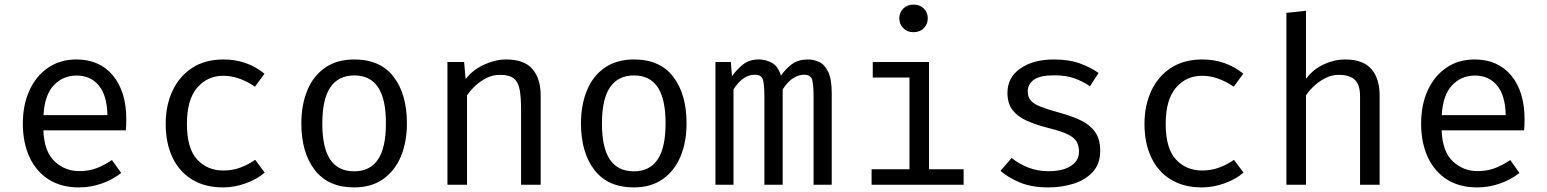

<svg xmlns="http://www.w3.org/2000/svg" viewBox="-20 -813 6809 845"><path d="M170.8 -239.5Q174.4 -145.6 220.3 -102.8Q266.2 -60 328.7 -60Q370.3 -60 403.6 -72.3Q436.9 -84.6 472.8 -108.7L513.3 -51.8Q475.9 -22.1 427.2 -5.1Q378.5 11.8 327.7 11.8Q248.7 11.8 193.6 -23.6Q138.5 -59 109.5 -122.3Q80.5 -185.6 80.5 -269.2Q80.5 -351.3 109.5 -414.9Q138.5 -478.5 191.5 -514.9Q244.6 -551.3 316.4 -551.3Q418.5 -551.3 477.2 -480.5Q535.9 -409.7 535.9 -286.7Q535.9 -272.8 535.1 -260.5Q534.4 -248.2 533.8 -239.5ZM317.4 -480.5Q257.4 -480.5 216.9 -437.9Q176.4 -395.4 171.3 -306.2H452.8Q451.3 -392.8 414.9 -436.7Q378.5 -480.5 317.4 -480.5Z M962.6 -62.6Q1003.1 -62.6 1038.2 -75.6Q1073.3 -88.7 1103.1 -109.7L1145.1 -53.3Q1109.7 -23.1 1060 -5.6Q1010.3 11.8 962.6 11.8Q882.1 11.8 825.4 -22.8Q768.7 -57.4 739 -120.3Q709.2 -183.1 709.2 -267.7Q709.2 -348.7 739 -412.8Q768.7 -476.9 825.6 -514.1Q882.6 -551.3 963.6 -551.3Q1066.7 -551.3 1144.1 -488.7L1102.1 -431.3Q1031.8 -479.5 962.6 -479.5Q892.8 -479.5 847.7 -426.9Q802.6 -374.4 802.6 -267.7Q802.6 -159.5 847.7 -111Q892.8 -62.6 962.6 -62.6Z M1539.5 -551.3Q1653.8 -551.3 1712.3 -474.9Q1770.8 -398.5 1770.8 -270.3Q1770.8 -187.7 1744.1 -124.1Q1717.4 -60.5 1665.6 -24.4Q1613.8 11.8 1538.5 11.8Q1424.1 11.8 1365.1 -65.1Q1306.2 -142.1 1306.2 -269.2Q1306.2 -352.3 1332.8 -416.2Q1359.5 -480 1411.5 -515.6Q1463.6 -551.3 1539.5 -551.3ZM1539.5 -481Q1469.7 -481 1434.1 -429.2Q1398.5 -377.4 1398.5 -269.2Q1398.5 -162.1 1433.6 -110.5Q1468.7 -59 1538.5 -59Q1608.2 -59 1643.3 -110.8Q1678.5 -162.6 1678.5 -270.3Q1678.5 -377.9 1643.6 -429.5Q1608.7 -481 1539.5 -481Z M1949.2 0V-540H2022.6L2029.2 -465.1Q2062.1 -506.7 2111.3 -529Q2160.5 -551.3 2207.7 -551.3Q2287.2 -551.3 2323.3 -509.2Q2359.5 -467.2 2359.5 -392.3V0H2273.3V-328.7Q2273.3 -384.1 2267.2 -417.9Q2261 -451.8 2241.3 -467.7Q2221.5 -483.6 2181 -483.6Q2149.2 -483.6 2121.3 -469.7Q2093.3 -455.9 2071.5 -435.1Q2049.7 -414.4 2035.4 -393.3V0Z M2770.3 -551.3Q2884.6 -551.3 2943.1 -474.9Q3001.5 -398.5 3001.5 -270.3Q3001.5 -187.7 2974.9 -124.1Q2948.2 -60.5 2896.4 -24.4Q2844.6 11.8 2769.2 11.8Q2654.9 11.8 2595.9 -65.1Q2536.9 -142.1 2536.9 -269.2Q2536.9 -352.3 2563.6 -416.2Q2590.3 -480 2642.3 -515.6Q2694.4 -551.3 2770.3 -551.3ZM2770.3 -481Q2700.5 -481 2664.9 -429.2Q2629.2 -377.4 2629.2 -269.2Q2629.2 -162.1 2664.4 -110.5Q2699.5 -59 2769.2 -59Q2839 -59 2874.1 -110.8Q2909.2 -162.6 2909.2 -270.3Q2909.2 -377.9 2874.4 -429.5Q2839.5 -481 2770.3 -481Z M3535.9 -551.3Q3561.5 -551.3 3585.6 -540Q3609.7 -528.7 3625.1 -496.4Q3640.5 -464.1 3640.5 -402.1V0H3560.5V-388.2Q3560.5 -439 3554.4 -461.5Q3548.2 -484.1 3519 -484.1Q3494.9 -484.1 3470.8 -469Q3446.7 -453.8 3424.6 -419.5V0H3344.1V-388.2Q3344.1 -439 3337.9 -461.5Q3331.8 -484.1 3302.6 -484.1Q3277.4 -484.1 3253.8 -469Q3230.3 -453.8 3208.2 -419.5V0H3128.7V-540H3196.4L3201.5 -477.4Q3223.6 -508.7 3251 -530Q3278.5 -551.3 3319 -551.3Q3349.7 -551.3 3376.9 -536.7Q3404.1 -522.1 3416.9 -480Q3439 -511.8 3466.7 -531.5Q3494.4 -551.3 3535.9 -551.3Z M4000 -792.8Q4028.7 -792.8 4045.9 -775.4Q4063.1 -757.9 4063.1 -732.8Q4063.1 -706.7 4045.9 -689Q4028.7 -671.3 4000 -671.3Q3972.8 -671.3 3955.4 -689Q3937.9 -706.7 3937.9 -732.8Q3937.9 -757.9 3955.4 -775.4Q3972.8 -792.8 4000 -792.8ZM4068.7 -540V-68.2H4221V0H3815.9V-68.2H3982.6V-471.8H3821V-540Z M4594.4 -59.5Q4656.9 -59.5 4692.8 -82.6Q4728.7 -105.6 4728.7 -145.1Q4728.7 -169.2 4719.7 -187.2Q4710.8 -205.1 4683.1 -219.7Q4655.4 -234.4 4597.9 -248.7Q4542.1 -262.6 4500.8 -280.8Q4459.5 -299 4436.7 -328.2Q4413.8 -357.4 4413.8 -404.1Q4413.8 -472.3 4470.8 -511.8Q4527.7 -551.3 4619 -551.3Q4684.1 -551.3 4732.6 -533.8Q4781 -516.4 4814.9 -491.8L4776.9 -433.3Q4746.7 -454.4 4709.5 -467.9Q4672.3 -481.5 4620 -481.5Q4556.4 -481.5 4529.7 -461.8Q4503.1 -442.1 4503.1 -410.8Q4503.1 -386.7 4516.2 -371Q4529.2 -355.4 4560.5 -343.1Q4591.8 -330.8 4646.7 -315.9Q4699.5 -301.5 4739 -282.1Q4778.5 -262.6 4800.3 -231Q4822.1 -199.5 4822.1 -149.2Q4822.1 -91.8 4789.2 -56.2Q4756.4 -20.5 4704.4 -4.4Q4652.3 11.8 4594.4 11.8Q4521 11.8 4469.5 -9.5Q4417.9 -30.8 4383.1 -61L4432.3 -117.9Q4464.1 -91.8 4505.4 -75.6Q4546.7 -59.5 4594.4 -59.5Z M5270.3 -62.6Q5310.8 -62.6 5345.9 -75.6Q5381 -88.7 5410.8 -109.7L5452.8 -53.3Q5417.4 -23.1 5367.7 -5.6Q5317.9 11.8 5270.3 11.8Q5189.7 11.8 5133.1 -22.8Q5076.4 -57.4 5046.7 -120.3Q5016.9 -183.1 5016.9 -267.7Q5016.9 -348.7 5046.7 -412.8Q5076.4 -476.9 5133.3 -514.1Q5190.3 -551.3 5271.3 -551.3Q5374.4 -551.3 5451.8 -488.7L5409.7 -431.3Q5339.5 -479.5 5270.3 -479.5Q5200.5 -479.5 5155.4 -426.9Q5110.3 -374.4 5110.3 -267.7Q5110.3 -159.5 5155.4 -111Q5200.5 -62.6 5270.3 -62.6Z M5727.7 -765.6V-466.2Q5759.5 -508.2 5805.9 -529.7Q5852.3 -551.3 5900 -551.3Q5979 -551.3 6015.4 -509.2Q6051.8 -467.2 6051.8 -392.3V0H5965.6V-390.3Q5965.6 -439 5943.1 -461.3Q5920.5 -483.6 5872.3 -483.6Q5841.5 -483.6 5813.8 -469.7Q5786.2 -455.9 5764.1 -435.4Q5742.1 -414.9 5727.7 -393.3V0H5641.5V-756.4Z M6324.6 -239.5Q6328.2 -145.6 6374.1 -102.8Q6420 -60 6482.6 -60Q6524.1 -60 6557.4 -72.3Q6590.8 -84.6 6626.7 -108.7L6667.2 -51.8Q6629.7 -22.1 6581 -5.1Q6532.3 11.8 6481.5 11.8Q6402.6 11.8 6347.4 -23.6Q6292.3 -59 6263.3 -122.3Q6234.4 -185.6 6234.4 -269.2Q6234.4 -351.3 6263.3 -414.9Q6292.3 -478.5 6345.4 -514.9Q6398.5 -551.3 6470.3 -551.3Q6572.3 -551.3 6631 -480.5Q6689.7 -409.7 6689.7 -286.7Q6689.7 -272.8 6689 -260.5Q6688.2 -248.2 6687.7 -239.5ZM6471.3 -480.5Q6411.3 -480.5 6370.8 -437.9Q6330.3 -395.4 6325.1 -306.2H6606.7Q6605.1 -392.8 6568.7 -436.7Q6532.3 -480.5 6471.3 -480.5Z"/></svg>

Font: FiraCode Nerd Font
Style: Regular
Weight: 400
Designer: Carrois Corporate, Edenspiekermann AG, Nikita Prokopov
Foundry: Carrois Corporate, Edenspiekermann AG, Nikita Prokopov
Version: Version 6.002;Nerd Fonts 2.2.2